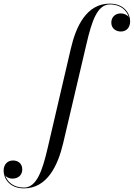

<svg xmlns="http://www.w3.org/2000/svg" viewBox="-219 -780 738 1060"><path d="M129.5 11.5 259 -540C287 -659.5 317 -755.5 387.5 -755.5C450.5 -755.5 482 -719.5 492 -685.5C482 -699.5 463.5 -706 447.5 -706C418 -706 395.5 -686 395.5 -655.5C395.5 -621 423 -606 448 -606C478.5 -606 499.5 -627 499.5 -663C499.5 -705 466.5 -760 387.5 -760C259 -760 200.5 -635 172 -511.5L43.5 40C15.5 159.5 -16 255.5 -86.5 255.5C-147 255.5 -179.5 222 -190 188.5C-181 201.5 -164.5 206 -149.5 206C-121 206 -96 188.5 -96 155.5C-96 121 -121.5 106 -147 106C-177 106 -199 127 -199 163C-199 205 -166.5 260 -87 260C41.5 260 100.5 134 129.5 11.5Z"/></svg>

Font: Bodoni* 36pt
Style: Italic
Weight: 400
Italic angle: -13°
Version: Version 2.3